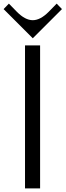

<svg xmlns="http://www.w3.org/2000/svg" viewBox="-98 -1043 363 1063"><path d="M83.5 -831.1 -78.1 -992.7 -48.8 -1022.9 -4.9 -978Q41 -931.2 83.5 -931.2Q125.5 -931.2 171.9 -978L215.8 -1022.9L245.1 -992.7ZM124 -791.5V0H40.5V-791.5Z"/></svg>

Font: Gputeks
Style: Regular
Weight: 500
Version: Version 0.9